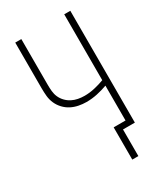

<svg xmlns="http://www.w3.org/2000/svg" viewBox="-221 -826 943 1093"><g transform="rotate(-30 250.0 -280.0)"><path d="M313 175V-37H391V-266Q358 -254 323 -246.5Q288 -239 252 -239Q227 -239 201.5 -244Q176 -249 153.5 -260.5Q131 -272 113 -291Q95 -310 84.5 -333.5Q74 -357 71.5 -382.5Q69 -408 69 -434V-735H109V-434Q109 -413 111 -392Q113 -371 121.5 -352Q130 -333 145 -317.5Q160 -302 178.5 -292.5Q197 -283 218 -279Q239 -275 260 -275Q293 -275 326 -282.5Q359 -290 391 -302V-735H431V0H353V175Z"/></g></svg>

Font: Iosevka Curly Extralight
Style: Regular
Weight: 200
Monospace: yes
Designer: Belleve Invis
Foundry: Belleve Invis
Version: Version 22.1.2; ttfautohint (v1.8.4)